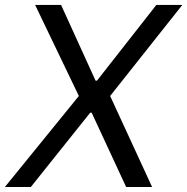

<svg xmlns="http://www.w3.org/2000/svg" viewBox="-38 -747 749 767"><path d="M206 -727.3H102.3L277 -363.6L-18.5 0H85.2L322.4 -296.9H328.1L465.9 0H569.6L402 -363.6L690.3 -727.3H586.6L349.4 -424.7H343.8Z"/></svg>

Font: TID UI
Style: Italic
Weight: 400
Italic angle: -9.39999°
Designer: The TID Project Authors
Foundry: Bakken & Bæck
Version: Version 1.001;hotconv 1.0.109;makeotfexe 2.5.65596